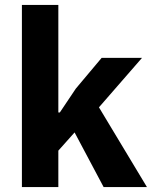

<svg xmlns="http://www.w3.org/2000/svg" viewBox="-20 -760 617 780"><path d="M69 -740H217V-303H223L288 -400L393 -525H557L382 -324L577 0H401L283 -222L217 -148V0H69Z"/></svg>

Font: IBM Plex Sans Thai
Style: Bold
Weight: 700
Designer: Mike Abbink, Paul van der Laan, Pieter van Rosmalen, Ben Mitchell, Mark Frömberg
Foundry: Bold Monday
Version: Version 1.2